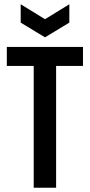

<svg xmlns="http://www.w3.org/2000/svg" viewBox="-20 -880 422 900"><path d="M138 0V-660H243V0ZM12 -571V-660H369V-571ZM77 -860 191 -790 305 -860V-774L191 -705L77 -774Z"/></svg>

Font: Bricolage Grotesque 48pt Condensed Medium
Style: Regular
Weight: 500
Width: 3
Designer: Mathieu Triay
Foundry: Atelier Triay
Version: Version 1.001;gftools[0.9.33.dev8+g029e19f]